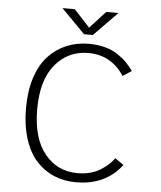

<svg xmlns="http://www.w3.org/2000/svg" viewBox="-59 -929 828 990"><g transform="rotate(5 355.0 -434.0)"><path d="M514 -877.5 392 -753H346.5L224 -877.5H287.5L369.5 -789L450.5 -877.5ZM371 11Q308.5 11 256.2 -11.2Q204 -33.5 164.8 -77Q125.5 -120.5 103.5 -189.8Q81.5 -259 81.5 -348Q81.5 -437 104.2 -506.2Q127 -575.5 167.2 -618.5Q207.5 -661.5 260.5 -683.8Q313.5 -706 376 -706Q422 -706 460.5 -695.5Q499 -685 526.8 -666.2Q554.5 -647.5 573 -628.5Q591.5 -609.5 608.5 -585.5L563 -556Q496.5 -658.5 377.5 -658.5Q272.5 -658.5 206 -578Q139.5 -497.5 139.5 -348Q139.5 -197.5 204.8 -117Q270 -36.5 374.5 -36.5Q441.5 -36.5 488.8 -64.2Q536 -92 563 -130L607.5 -99Q524.5 11 371 11Z"/></g></svg>

Font: League Mono UltraLight
Style: Regular
Weight: 200
Width: 6
Designer: Tyler Finck
Foundry: The League of Moveable Type / Tyler Finck
Version: Version 2.210